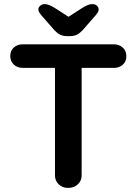

<svg xmlns="http://www.w3.org/2000/svg" viewBox="-20 -916 666 936"><path d="M312 0Q284 0 266 -17.5Q248 -35 248 -61V-641H378V-61Q378 -35 359.5 -17.5Q341 0 312 0ZM535 -585H91Q65 -585 47.5 -601Q30 -617 30 -643Q30 -669 47.5 -684.5Q65 -700 91 -700H535Q561 -700 578.5 -684Q596 -668 596 -642Q596 -616 578.5 -600.5Q561 -585 535 -585ZM333 -822H295L379 -876Q396 -887 408 -891.5Q420 -896 430 -896Q444 -896 452.5 -888Q461 -880 461 -871Q461 -864 458 -858Q455 -852 446 -841L383 -769Q370 -755 356 -747.5Q342 -740 322 -740H306Q286 -740 272 -747.5Q258 -755 245 -769L182 -841Q173 -852 170 -858Q167 -864 167 -871Q167 -880 176 -888Q185 -896 198 -896Q218 -896 249 -876Z"/></svg>

Font: Quicksand Variable Light
Style: Regular
Weight: 300
Designer: Andrew Paglinawan
Foundry: Andrew Paglinawan
Version: Version 3.004